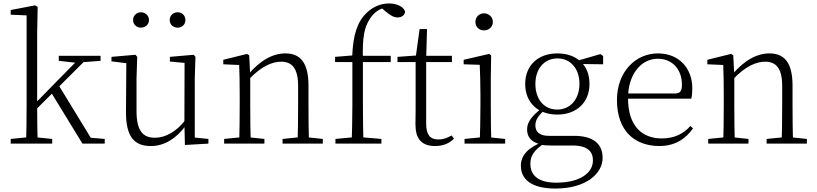

<svg xmlns="http://www.w3.org/2000/svg" viewBox="-20 -831 4725 1111"><path d="M42 0H282V-27L173 -38H153L42 -27ZM131 0H198C196 -56 195 -157 195 -227V-637L198 -791L183 -800L42 -773V-746L134 -742V-226C134 -157 133 -56 131 0ZM166 -175 500 -508H454L311 -363L169 -218H166ZM457 0H586V-27L505 -34L317 -342L274 -299ZM320 -479 427 -467 445 -470 562 -479V-508H320Z M853 14C935 14 1002 -33 1054 -103H1072L1053 -137C1002 -71 940 -34 876 -34C807 -34 770 -74 770 -188V-377L774 -502L764 -514L625 -502V-476L730 -463L711 -478L709 -185C708 -37 759 14 853 14ZM1050 8 1186 0V-27L1107 -35V-377L1111 -502L1101 -514L963 -502V-475L1048 -467L1047 -117V-116ZM795 -671C820 -671 842 -688 842 -715C842 -742 820 -760 795 -760C772 -760 750 -742 750 -715C750 -688 772 -671 795 -671ZM1008 -671C1032 -671 1053 -688 1053 -715C1053 -742 1032 -760 1008 -760C983 -760 962 -742 962 -715C962 -688 983 -671 1008 -671Z M1277 0H1510V-27L1407 -38H1387L1277 -27ZM1364 0H1431C1429 -48 1428 -159 1428 -226V-393L1422 -511L1409 -519L1272 -485V-459L1364 -455C1366 -405 1367 -350 1367 -281V-226C1367 -159 1366 -48 1364 0ZM1615 0H1848V-27L1745 -38H1724L1615 -27ZM1702 0H1768C1766 -48 1765 -157 1765 -226V-335C1765 -471 1716 -522 1631 -522C1562 -522 1487 -485 1415 -398H1407L1417 -368C1494 -452 1560 -474 1607 -474C1668 -474 1705 -438 1705 -334V-226C1705 -157 1704 -48 1702 0Z M1921 0H2187V-27L2060 -38H2038L1921 -27ZM2015 0H2083C2081 -75 2080 -151 2080 -226V-485C2076 -619 2089 -675 2121 -723C2144 -760 2182 -786 2222 -789V-798H2183V-789L2211 -765C2239 -742 2258 -730 2281 -730C2306 -730 2323 -745 2324 -764C2315 -793 2276 -811 2231 -811C2186 -811 2141 -794 2103 -758C2048 -706 2023 -632 2018 -504V-500L2042 -512L1919 -502V-472H2019V-226C2019 -151 2017 -75 2015 0ZM2050 -472H2241V-508H2050Z M2415 -472H2595V-508H2415ZM2498 14C2544 14 2580 -1 2607 -29L2593 -47C2566 -32 2546 -24 2515 -24C2470 -24 2446 -51 2446 -115V-493L2451 -663H2408L2385 -496L2405 -511L2280 -502V-472H2385V-196C2385 -161 2384 -142 2384 -112C2384 -28 2419 14 2498 14Z M2668 0H2903V-27L2798 -38H2779L2668 -27ZM2756 0H2823C2821 -48 2820 -159 2820 -226V-377L2822 -511L2810 -519L2663 -485V-459L2756 -456C2758 -405 2760 -349 2760 -281V-226C2760 -159 2758 -48 2756 0ZM2781 -655C2808 -655 2832 -675 2832 -704C2832 -733 2808 -754 2781 -754C2753 -754 2731 -733 2731 -704C2731 -675 2753 -655 2781 -655Z M3194 260C3373 260 3467 172 3467 83C3467 0 3411 -45 3302 -45H3155C3100 -45 3078 -70 3078 -105C3078 -139 3095 -161 3134 -198L3110 -210V-201C3054 -156 3030 -123 3030 -82C3030 -38 3054 -9 3105 3V5C3124 10 3145 11 3168 11H3294C3383 11 3411 49 3411 97C3411 169 3338 226 3198 226C3102 226 3049 189 3049 117C3049 67 3073 37 3131 -3L3125 -13C3039 23 2994 64 2994 128C2994 206 3054 260 3194 260ZM3205 -168C3315 -168 3391 -237 3391 -345C3391 -399 3374 -443 3341 -473L3339 -475C3308 -505 3261 -522 3205 -522C3094 -522 3019 -453 3019 -345C3019 -237 3093 -168 3205 -168ZM3204 -197C3128 -197 3078 -257 3078 -345C3078 -433 3129 -493 3206 -493C3281 -493 3333 -434 3333 -346C3333 -258 3281 -197 3204 -197ZM3310 -461 3470 -459V-507L3454 -518L3316 -478H3310Z M3796 14C3882 14 3946 -25 3990 -88L3975 -102C3932 -54 3879 -30 3809 -30C3695 -30 3614 -102 3614 -263C3614 -401 3690 -491 3786 -491C3875 -491 3926 -425 3926 -341C3926 -306 3917 -290 3885 -290H3580V-260H3980C3984 -275 3986 -296 3986 -320C3986 -435 3910 -522 3787 -522C3658 -522 3550 -416 3550 -252C3550 -73 3653 14 3796 14Z M4078 0H4311V-27L4208 -38H4188L4078 -27ZM4165 0H4232C4230 -48 4229 -159 4229 -226V-393L4223 -511L4210 -519L4073 -485V-459L4165 -455C4167 -405 4168 -350 4168 -281V-226C4168 -159 4167 -48 4165 0ZM4416 0H4649V-27L4546 -38H4525L4416 -27ZM4503 0H4569C4567 -48 4566 -157 4566 -226V-335C4566 -471 4517 -522 4432 -522C4363 -522 4288 -485 4216 -398H4208L4218 -368C4295 -452 4361 -474 4408 -474C4469 -474 4506 -438 4506 -334V-226C4506 -157 4505 -48 4503 0Z"/></svg>

Font: Source Han Serif CN VF
Style: Regular
Weight: 250
Designer: Ryoko NISHIZUKA 西塚涼子 (kana & ideographs); Frank Grießhammer (Latin, Greek & Cyrillic); Wenlong ZHANG 张文龙 (bopomofo); San
Foundry: Adobe
Version: Version 2.002;hotconv 1.1.0;makeotfexe 2.6.0